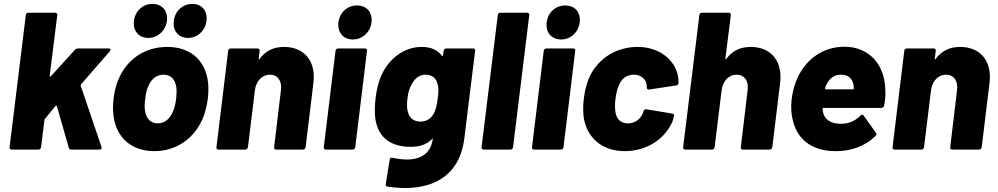

<svg xmlns="http://www.w3.org/2000/svg" viewBox="-20 -765 5102 982"><path d="M39 0H177C183 0 189 -5 190 -12L207 -150C207 -152 208 -154 209 -156L264 -223C266 -226 270 -225 271 -222L332 -9C334 -2 339 0 344 0H489C498 0 502 -5 499 -14L393 -326C392 -328 393 -331 394 -333L541 -502C548 -510 546 -517 536 -517H379C373 -517 368 -515 363 -510L240 -375C237 -372 234 -373 234 -377L273 -688C274 -695 269 -700 262 -700H125C118 -700 112 -695 112 -688L29 -12C28 -5 32 0 39 0Z M739 -571C787 -571 827 -608 834 -658C840 -709 809 -745 760 -745C710 -745 671 -709 665 -658C659 -608 689 -571 739 -571ZM942 -571C990 -571 1030 -608 1036 -658C1043 -709 1012 -745 964 -745C914 -745 875 -709 869 -658C862 -608 893 -571 942 -571ZM769 8C888 8 982 -63 1023 -174C1032 -201 1039 -230 1043 -262C1047 -296 1047 -329 1042 -358C1025 -460 951 -525 836 -525C719 -525 628 -461 585 -357C573 -328 565 -295 561 -260C557 -228 557 -197 561 -170C575 -62 652 8 769 8ZM787 -134C748 -134 726 -162 721 -203C719 -220 720 -240 723 -260C725 -281 729 -302 736 -318C750 -357 778 -383 816 -383C855 -383 876 -358 882 -318C884 -302 883 -282 881 -260C878 -240 875 -220 868 -203C853 -162 826 -134 787 -134Z M1433 -525C1379 -525 1338 -505 1308 -464C1306 -460 1303 -461 1303 -466L1308 -505C1309 -512 1305 -517 1298 -517H1160C1153 -517 1148 -512 1147 -505L1087 -12C1086 -5 1090 0 1097 0H1235C1241 0 1247 -5 1248 -12L1284 -305H1285V-312C1294 -355 1323 -383 1361 -383C1400 -383 1423 -351 1417 -305L1382 -12C1381 -5 1385 0 1392 0H1529C1536 0 1542 -5 1543 -12L1583 -341C1597 -457 1532 -525 1433 -525Z M1785 -563C1833 -563 1874 -600 1880 -650C1886 -702 1856 -737 1806 -737C1757 -737 1717 -702 1711 -650C1705 -600 1735 -563 1785 -563ZM1646 0H1783C1790 0 1796 -5 1797 -12L1857 -505C1858 -512 1854 -517 1847 -517H1709C1702 -517 1697 -512 1696 -505L1636 -12C1635 -5 1639 0 1646 0Z M2249 -505 2246 -482C2246 -478 2243 -477 2240 -480C2219 -508 2187 -525 2137 -525C2050 -525 1975 -470 1935 -389C1916 -350 1906 -306 1901 -263C1897 -228 1894 -184 1902 -145C1923 -37 2011 -14 2081 -14C2130 -14 2163 -28 2188 -52C2191 -55 2194 -58 2194 -57C2181 47 2091 65 1988 42C1980 40 1974 43 1973 52L1953 176C1952 184 1954 188 1961 189C2117 215 2325 186 2355 -58L2410 -505C2411 -512 2407 -517 2400 -517H2262C2255 -517 2250 -512 2249 -505ZM2201 -189C2188 -162 2165 -143 2130 -143C2095 -143 2074 -163 2067 -190C2061 -206 2060 -231 2064 -262C2067 -291 2075 -317 2087 -336C2102 -364 2125 -383 2157 -383C2191 -383 2211 -364 2218 -336C2223 -317 2224 -299 2219 -264C2215 -229 2209 -207 2201 -189Z M2453 0H2591C2597 0 2603 -5 2604 -12L2687 -688C2688 -695 2683 -700 2676 -700H2539C2532 -700 2526 -695 2526 -688L2443 -12C2442 -5 2446 0 2453 0Z M2850 -563C2898 -563 2939 -600 2945 -650C2951 -702 2921 -737 2871 -737C2822 -737 2782 -702 2776 -650C2770 -600 2800 -563 2850 -563ZM2711 0H2848C2855 0 2861 -5 2862 -12L2922 -505C2923 -512 2919 -517 2912 -517H2774C2767 -517 2762 -512 2761 -505L2701 -12C2700 -5 2704 0 2711 0Z M3175 8C3279 8 3374 -45 3418 -140C3422 -151 3425 -162 3427 -171C3429 -178 3426 -183 3419 -184L3286 -206C3279 -207 3274 -204 3271 -196C3271 -194 3271 -193 3270 -192C3269 -190 3269 -188 3268 -186C3253 -152 3225 -134 3192 -134C3157 -134 3136 -153 3129 -185C3125 -204 3124 -229 3128 -260C3132 -292 3139 -318 3149 -336C3163 -366 3188 -383 3222 -383C3258 -383 3283 -361 3287 -333C3288 -329 3288 -323 3288 -317C3289 -309 3293 -306 3300 -307L3439 -328C3446 -329 3450 -334 3450 -341C3451 -350 3450 -364 3447 -380C3429 -461 3351 -525 3241 -525C3134 -525 3043 -469 2997 -376C2984 -348 2972 -310 2966 -261C2961 -221 2961 -181 2969 -146C2992 -50 3069 8 3175 8Z M3820 -525C3766 -525 3725 -505 3695 -464C3693 -460 3690 -461 3690 -466L3718 -688C3719 -695 3714 -700 3707 -700H3570C3563 -700 3557 -695 3557 -688L3474 -12C3473 -5 3477 0 3484 0H3622C3628 0 3634 -5 3635 -12L3671 -305H3672V-312C3681 -355 3710 -383 3748 -383C3787 -383 3810 -351 3804 -305L3769 -12C3768 -5 3772 0 3779 0H3916C3923 0 3929 -5 3930 -12L3970 -341C3984 -457 3919 -525 3820 -525Z M4508 -304C4506 -432 4428 -526 4298 -526C4192 -526 4103 -464 4059 -367C4044 -335 4034 -298 4029 -258C4024 -214 4027 -176 4037 -142C4061 -49 4136 8 4253 8C4330 9 4406 -17 4458 -70C4464 -75 4465 -81 4460 -86L4397 -174C4393 -180 4387 -180 4381 -174C4357 -149 4324 -132 4283 -132C4234 -131 4204 -151 4193 -179C4190 -188 4188 -197 4187 -207C4186 -211 4189 -213 4192 -213H4488C4494 -213 4500 -217 4502 -225C4507 -252 4510 -279 4508 -304ZM4281 -383C4317 -383 4339 -365 4345 -332C4346 -326 4347 -320 4347 -313C4347 -310 4345 -308 4342 -308H4203C4201 -308 4199 -310 4200 -313C4202 -321 4204 -328 4208 -334C4223 -365 4247 -383 4281 -383Z M4891 -525C4837 -525 4796 -505 4766 -464C4764 -460 4761 -461 4761 -466L4766 -505C4767 -512 4763 -517 4756 -517H4618C4611 -517 4606 -512 4605 -505L4545 -12C4544 -5 4548 0 4555 0H4693C4699 0 4705 -5 4706 -12L4742 -305H4743V-312C4752 -355 4781 -383 4819 -383C4858 -383 4881 -351 4875 -305L4840 -12C4839 -5 4843 0 4850 0H4987C4994 0 5000 -5 5001 -12L5041 -341C5055 -457 4990 -525 4891 -525Z"/></svg>

Font: Barlow ExtraBold
Style: Italic
Weight: 800
Italic angle: -7°
Designer: Jeremy Tribby
Foundry: Tribby Type
Version: Version 1.422;hotconv 1.0.109;makeotfexe 2.5.65596